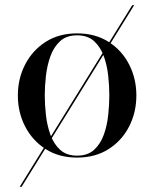

<svg xmlns="http://www.w3.org/2000/svg" viewBox="-20 -599 595 742"><path d="M56 123 491 -579H498.5L63.5 123ZM278 10Q207.5 10 156.2 -23Q105 -56 77 -110.5Q49 -165 49 -230Q49 -295 77 -349.5Q105 -404 156.2 -437Q207.5 -470 278 -470Q348.5 -470 400 -437Q451.5 -404 479.2 -349.5Q507 -295 507 -230Q507 -165 479.2 -110.5Q451.5 -56 400 -23Q348.5 10 278 10ZM278 2.5Q319 2.5 343.8 -20.2Q368.5 -43 381.2 -78.5Q394 -114 398.2 -154.5Q402.5 -195 402.5 -230Q402.5 -265.5 398.2 -305.8Q394 -346 381.2 -381.5Q368.5 -417 343.8 -439.8Q319 -462.5 278 -462.5Q237 -462.5 212.2 -439.8Q187.5 -417 174.8 -381.5Q162 -346 157.5 -305.8Q153 -265.5 153 -230Q153 -195 157.5 -154.5Q162 -114 174.8 -78.5Q187.5 -43 212.2 -20.2Q237 2.5 278 2.5Z"/></svg>

Font: Bodoni Moda 28pt
Style: Regular
Weight: 400
Designer: Owen Earl
Foundry: indestructible type
Version: Version 2.005